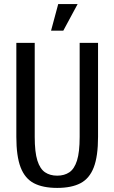

<svg xmlns="http://www.w3.org/2000/svg" viewBox="-20 -910 560 940"><path d="M260 10Q190 10 146 -13Q102 -36 81 -90.5Q60 -145 60 -240V-700H150V-240Q150 -165 163 -124Q176 -83 200.5 -66.5Q225 -50 260 -50Q295 -50 319.5 -66.5Q344 -83 357 -124Q370 -165 370 -240V-700H460V-240Q460 -145 439 -90.5Q418 -36 374 -13Q330 10 260 10ZM230 -760 265 -890H360L290 -760Z"/></svg>

Font: Cuprum
Style: Regular
Weight: 400
Designer: Jovanny Lemonad
Foundry: Jovanny Lemonad
Version: Version 3.000